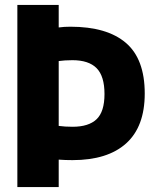

<svg xmlns="http://www.w3.org/2000/svg" viewBox="-20 -760 640 780"><path d="M50.5 0V-740H218.5V-648.5Q229.5 -650 241.8 -650.8Q254 -651.5 266 -651.5Q414.5 -651.5 491.2 -586Q568 -520.5 568 -380Q568 -245.5 492.5 -177.5Q417 -109.5 274.5 -109.5Q258 -109.5 245.5 -110Q233 -110.5 218.5 -111.5V0ZM275 -245Q340 -245 372.2 -275.5Q404.5 -306 404.5 -378Q404.5 -450.5 372.5 -483Q340.5 -515.5 274 -515.5Q256.5 -515.5 243.8 -514.5Q231 -513.5 218.5 -512V-248.5Q243.5 -245 275 -245Z"/></svg>

Font: Encode Sans Condensed ExtraBold
Style: Regular
Weight: 800
Width: 3
Designer: Multiple Designers
Foundry: Impallari Type
Version: Version 3.000; ttfautohint (v1.8.3) -l 8 -r 50 -G 200 -x 14 